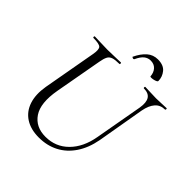

<svg xmlns="http://www.w3.org/2000/svg" viewBox="-212 -939 1102 1102"><g transform="rotate(45 339.0 -387.5)"><path d="M563 -518Q571 -566 556 -589.5Q541 -613 502 -613Q499 -613 499 -619Q499 -625 502 -625Q523 -625 544.5 -623.5Q566 -622 592 -622Q614 -622 635.5 -623.5Q657 -625 674 -625Q678 -625 677.5 -619Q677 -613 674 -613Q637 -613 614.5 -587.5Q592 -562 583 -514L533 -225Q519 -149 483 -95.5Q447 -42 394 -14.5Q341 13 275 13Q209 13 165 -15.5Q121 -44 103.5 -96.5Q86 -149 98 -221L156 -545Q164 -589 152 -601Q140 -613 92 -613Q89 -613 89 -619Q89 -625 92 -625Q114 -625 141 -623.5Q168 -622 197 -622Q229 -622 256 -623.5Q283 -625 303 -625Q307 -625 307 -619Q307 -613 303 -613Q270 -613 252 -607Q234 -601 226 -585Q218 -569 213 -540L161 -252Q140 -134 179.5 -75.5Q219 -17 299 -17Q381 -17 437.5 -73.5Q494 -130 511 -227ZM480 -689Q478 -718 461.5 -736Q445 -754 417 -754Q395 -754 377.5 -740Q360 -726 345 -693Q341 -688 334 -691Q327 -694 328 -696Q349 -740 376.5 -764Q404 -788 442 -788Q488 -788 509.5 -761.5Q531 -735 531 -702Q531 -697 523 -693.5Q515 -690 505.5 -688Q496 -686 488 -686Q480 -686 480 -689Z"/></g></svg>

Font: Cormorant
Style: Italic
Weight: 400
Italic angle: -10°
Designer: Christian Thalmann (Catharsis Fonts)
Foundry: Catharsis Fonts
Version: Version 4.000